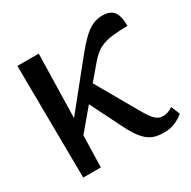

<svg xmlns="http://www.w3.org/2000/svg" viewBox="-129 -664 788 794"><g transform="rotate(-30 265.5 -267.5)"><path d="M53 0H137L141 -151L225 -251L301 -99C348 -5 385 6 439 6C473 6 503 -6 531 -29L514 -71C498 -60 482 -55 468 -55C442 -55 426 -66 393 -124L282 -318L337 -383C384 -439 417 -450 525 -452C525 -504 513 -541 457 -541C395 -541 359 -500 295 -421L143 -232L150 -536H48Z"/></g></svg>

Font: Noto Serif
Style: Regular
Weight: 400
Designer: Monotype Design Team
Foundry: Monotype Imaging Inc.
Version: Version 2.015